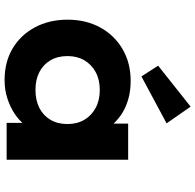

<svg xmlns="http://www.w3.org/2000/svg" viewBox="-27 -817 853 839"><g transform="rotate(90 399.5 -397.5)"><path d="M330 9Q251 9 192 -26Q133 -61 99.5 -123.5Q66 -186 66 -266Q66 -347 100 -409Q134 -471 194.5 -506.5Q255 -542 334 -542Q379 -542 417 -530.5Q455 -519 483.5 -499Q512 -479 530.5 -455Q549 -431 555 -405H520V-531H678V0H517V-136L551 -131Q545 -105 526 -80Q507 -55 477 -35Q447 -15 409.5 -3Q372 9 330 9ZM373 -126Q418 -126 451.5 -143Q485 -160 503.5 -191.5Q522 -223 522 -266Q522 -308 503.5 -339.5Q485 -371 451.5 -389Q418 -407 373 -407Q328 -407 295 -389Q262 -371 243.5 -339.5Q225 -308 225 -266Q225 -223 243.5 -191.5Q262 -160 295 -143Q328 -126 373 -126ZM314 -589 267 -662 446 -804 519 -699Z"/></g></svg>

Font: Lexend Exa
Style: Bold
Weight: 700
Designer: Bonnie Shaver-Troup, Thomas Jockin
Foundry: Lexend
Version: Version 1.007